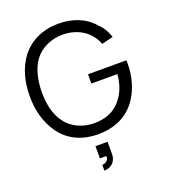

<svg xmlns="http://www.w3.org/2000/svg" viewBox="-177 -892 1123 1275"><g transform="rotate(-20 384.5 -255.0)"><path d="M726 -382.3H455.2V-316.7H638.5C634.4 -257.3 616.7 -196.9 575 -145.8C529.2 -87.5 460.4 -62.5 386.5 -62.5C309.4 -62.5 233.3 -91.7 186.5 -155.2C138.5 -218.8 127.1 -296.9 126 -375C127.1 -453.1 141.7 -534.4 186.5 -594.8C232.3 -656.2 309.4 -687.5 386.5 -687.5C460.4 -687.5 530.2 -659.4 574 -606.2C591.7 -586.5 604.2 -562.5 613.5 -539.6L693.8 -559.4C681.2 -597.9 661.5 -634.4 630.2 -663.5C568.8 -734.4 481.3 -765.6 383.3 -765.6C276 -765.6 183.3 -724 121.9 -645.8C62.5 -567.7 41.7 -470.8 41.7 -375C41.7 -283.3 61.5 -190.6 120.8 -108.3C181.2 -24 278.1 15.6 383.3 15.6C484.4 15.6 578.1 -16.7 644.8 -100C701 -171.9 727.1 -267.7 727.1 -358.3ZM338.5 169.8H384.4C386.5 207.3 351 215.6 338.5 215.6V256.2C381.2 256.2 424 228.1 424 169.8V83.3H338.5Z"/></g></svg>

Font: Manrope3
Style: Regular
Weight: 400
Width: 4
Designer: Mikhail Sharanda
Foundry: Mikhail Sharanda
Version: Version 3.000;PS 003.000;hotconv 1.0.88;makeotf.lib2.5.64775